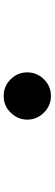

<svg xmlns="http://www.w3.org/2000/svg" viewBox="352 -900 296 1040"><g transform="rotate(-90 500.0 -380.0)"><path d="M500 -252Q448 -252 410 -290Q372 -328 372 -380Q372 -432 410 -470Q446 -508 500 -508Q553 -508 590.5 -470.5Q628 -433 628 -380.5Q628 -328 590.5 -290Q553 -252 500 -252Z"/></g></svg>

Font: GenSenRounded2 TW B
Style: Regular
Weight: 700
Version: Version 2.000;PS 2;hotconv 16.6.51;makeotf.lib2.5.65220 DEVE